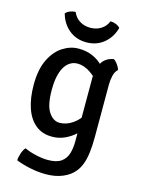

<svg xmlns="http://www.w3.org/2000/svg" viewBox="-135 -777 797 1075"><g transform="rotate(15 264.0 -239.5)"><path d="M479 -447.5Q463 -433.5 457 -407.8Q451 -382 451 -353V-56.5Q451 0.5 445.8 40.2Q440.5 80 430 107.2Q419.5 134.5 403.5 154Q380 184 337.5 202.2Q295 220.5 238.5 220.5Q192.5 220.5 146 210.5Q99.5 200.5 65 186.5Q65.5 167.5 73.2 145Q81 122.5 92.5 109.5Q124 124 161.5 132.2Q199 140.5 228.5 140.5Q279.5 140.5 306 121.8Q332.5 103 342 71.2Q351.5 39.5 351.5 1V-369.5Q351.5 -417 371.5 -454.2Q391.5 -491.5 440.5 -501Q453 -493.5 464.5 -477.5Q476 -461.5 479 -447.5ZM44.5 -246Q44.5 -335 72.5 -392.5Q100.5 -450 144.5 -478.2Q188.5 -506.5 235.5 -506.5Q279 -506.5 311 -493.5Q343 -480.5 366 -460.5Q389 -440.5 406 -419.5L392 -331.5Q366 -372.5 327.5 -398.2Q289 -424 251.5 -424Q222.5 -424 199.2 -404.8Q176 -385.5 162.8 -346Q149.5 -306.5 149.5 -245Q149.5 -156 175.8 -116.8Q202 -77.5 238.5 -77.5Q279 -77.5 315.8 -103.5Q352.5 -129.5 373 -170L388.5 -91Q375 -68.5 350 -45.5Q325 -22.5 291.2 -7Q257.5 8.5 218 8.5Q160.5 8.5 121.8 -23.5Q83 -55.5 63.8 -112.8Q44.5 -170 44.5 -246ZM425 -677Q410 -621 368 -586.2Q326 -551.5 267 -551.5Q208 -551.5 166 -586.2Q124 -621 109 -677Q118.5 -688 134.2 -694.2Q150 -700.5 166 -700.5Q178.5 -669.5 205.5 -652.8Q232.5 -636 267 -636Q301.5 -636 328.8 -652.8Q356 -669.5 368 -700.5Q384 -700.5 399.8 -694.2Q415.5 -688 425 -677Z"/></g></svg>

Font: Signika Light
Style: Regular
Weight: 400
Version: Version 2.003;gftools[0.9.32]